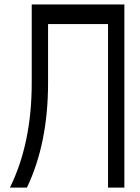

<svg xmlns="http://www.w3.org/2000/svg" viewBox="-20 -772 626 860"><path d="M122.1 -400.4V-752H537.1V68.4H463.9V-664.1H195.3V-400.4Q195.3 -129.9 100.6 68.4H24.4Q122.1 -129.9 122.1 -400.4Z"/></svg>

Font: Gap Sans
Style: Bold
Weight: 400
Designer: Alexandre Liziard and Etienne Ozeray
Foundry: Interstices.io
Version: Version 1.610